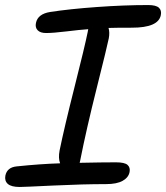

<svg xmlns="http://www.w3.org/2000/svg" viewBox="-28 -744 655 757"><path d="M49.8 -6.8Q16.6 -6.8 2.9 -18.8Q-10.7 -30.8 -6.8 -51.8Q0 -84 37.1 -87.9Q130.4 -97.7 209 -100.1Q201.2 -120.6 207 -150.9Q225.6 -241.7 265.9 -401.1Q306.2 -560.5 317.9 -618.2Q319.8 -626 319.8 -628.9Q285.6 -626.5 233.4 -620.1Q181.2 -613.8 153.8 -613.8Q130.9 -613.8 120.4 -624.8Q109.9 -635.7 113.8 -653.8Q121.1 -689 169.9 -696.8Q245.6 -708.5 353.5 -716.3Q461.4 -724.1 556.2 -724.1Q586.9 -724.1 598.4 -713.6Q609.9 -703.1 606 -684.1Q596.2 -634.8 492.2 -634.8Q426.8 -634.8 399.9 -633.8Q405.3 -616.2 400.9 -592.8Q395 -563 353.8 -398.7Q312.5 -234.4 288.1 -110.8Q287.6 -109.4 287.1 -106.4Q286.6 -103.5 286.1 -102.1Q376 -104 429.2 -104Q463.4 -104 474.9 -93.8Q486.3 -83.5 482.9 -65.9Q479 -44.4 455.8 -31.2Q432.6 -18.1 390.1 -18.1Q300.3 -18.1 182.9 -12.5Q65.4 -6.8 49.8 -6.8Z"/></svg>

Font: Shantell Sans Bouncy
Style: Italic
Weight: 400
Italic angle: -11.31°
Designer: Stephen Nixon, Anya Danilova, Shantell Martin
Foundry: Arrow Type
Version: Version 1.006;[9816181b4]